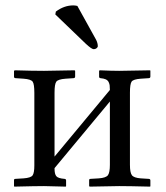

<svg xmlns="http://www.w3.org/2000/svg" viewBox="-20 -693 617 715"><path d="M268.1 -670.9 337.9 -544.9Q344.2 -532.2 344.2 -521Q344.2 -517.1 339.6 -513.4Q335 -509.8 329.1 -509.8Q321.3 -509.8 299.8 -529.8L186 -639.2L188 -649.9Q218.8 -672.9 252.9 -672.9Q260.3 -672.9 268.1 -670.9ZM144 -429.2 257.8 -431.2 259.8 -429.2V-408.2Q259.8 -402.3 253.9 -401.9L224.1 -399.9Q196.3 -397.9 189.7 -388.9Q183.1 -379.9 183.1 -348.1V-109.9L389.2 -357.9Q389.2 -369.1 388.4 -375Q387.7 -380.9 384.5 -387.5Q381.3 -394 373.8 -397.5Q366.2 -400.9 354 -401.9Q349.1 -402.8 349.1 -407.2V-429.2L351.1 -431.2Q396 -429.2 423.8 -429.2L539.1 -431.2L540 -429.2V-408.2Q540 -402.3 534.2 -401.9L503.9 -399.9Q476.6 -397.9 470.2 -389.2Q463.9 -380.4 463.9 -348.1V-79.1Q463.9 -50.3 471.2 -40.5Q478.5 -30.8 503.9 -28.8L534.2 -26.9Q540 -26.4 540 -21V0L539.1 2Q459 0 423.8 0Q394 0 314 2L312 0V-22Q312 -26.9 316.9 -26.9L348.1 -28.8Q375 -30.8 382.1 -40.8Q389.2 -50.8 389.2 -79.1V-314.9L183.1 -66.9V-64.9Q183.1 -44.9 189.7 -36.9Q196.3 -28.8 220.2 -26.9Q226.1 -26.4 226.1 -21V0L225.1 2Q145 0 144 0Q113.3 0 33.2 2L32.2 0V-22Q32.2 -26.9 37.1 -26.9L67.9 -28.8Q94.7 -30.8 101.3 -39.8Q107.9 -48.8 107.9 -77.1V-347.2Q107.9 -379.9 101.6 -388.9Q95.2 -397.9 67.9 -399.9L38.1 -401.9Q32.2 -402.3 32.2 -407.2V-429.2L35.2 -431.2Q101.1 -429.2 144 -429.2Z"/></svg>

Font: Linux Libertine G
Style: Regular
Weight: 400
Designer: Philipp H. Poll
Foundry: Philipp H. Poll
Version: Version 4.7.5